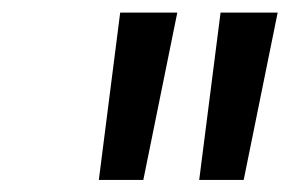

<svg xmlns="http://www.w3.org/2000/svg" viewBox="-20 -748 496 312"><path d="M140.6 -455.6 175.3 -727.5H268.1L212.9 -455.6ZM303.7 -455.6 338.4 -727.5H431.2L376 -455.6Z"/></svg>

Font: Inter 17pt
Style: Italic
Weight: 400
Italic angle: -9.3988°
Version: Version 4.001;git-66647c0bb